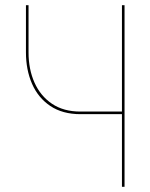

<svg xmlns="http://www.w3.org/2000/svg" viewBox="-20 -720 580 740"><path d="M290 -280H457V-290H290ZM450 -700V0H460V-700ZM90 -700H80V-518Q80 -451 103.5 -397Q127 -343 174 -311.5Q221 -280 290 -280V-290Q225 -290 180.5 -320Q136 -350 113 -401.5Q90 -453 90 -518Z"/></svg>

Font: Jost Thin
Style: Regular
Weight: 250
Version: Version 3.710